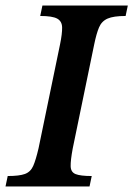

<svg xmlns="http://www.w3.org/2000/svg" viewBox="-37 -677 484 697"><path d="M288 0H-17L-9 -38Q33 -38 53.5 -45.5Q74 -53 83.5 -74.5Q93 -96 103 -139L181 -516Q189 -555 188.5 -577.5Q188 -600 170.5 -609.5Q153 -619 109 -619L117 -657H427L419 -619Q375 -619 353.5 -609.5Q332 -600 322.5 -577.5Q313 -555 305 -516L227 -138Q219 -95 219.5 -73.5Q220 -52 237.5 -45Q255 -38 296 -38Z"/></svg>

Font: STIX Two Text SemiBold
Style: Italic
Weight: 600
Italic angle: -12°
Designer: Ross Mills, John Hudson & Paul Hanslow, Tiro Typeworks Ltd; with prior portions MicroPress Inc. and Coen Hoffman, Elsevi
Foundry: Tiro Typeworks Ltd
Version: Version 2.13 b171